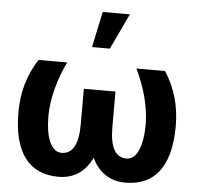

<svg xmlns="http://www.w3.org/2000/svg" viewBox="-54 -835 930 901"><g transform="rotate(5 410.5 -384.5)"><path d="M248 -528.3Q185.5 -396.5 182.1 -276.4Q182.1 -191.9 202.4 -147.7Q222.7 -103.5 258.8 -103.5Q336.9 -103.5 336.9 -244.6V-412.1H485.8V-244.6Q485.8 -103.5 564 -103.5Q601.1 -103.5 620.8 -149.2Q640.6 -194.8 640.6 -276.4Q637.2 -397.5 574.2 -528.3H709Q781.7 -417 781.7 -276.4Q781.7 -133.8 727.5 -62Q673.3 9.8 568.8 9.8Q515.1 9.8 474.9 -16.6Q434.6 -43 411.1 -93.8Q387.2 -43 347.2 -16.6Q307.1 9.8 253.9 9.8Q148.9 9.8 94.7 -62.3Q40.5 -134.3 40.5 -276.4Q40.5 -417 113.3 -528.3ZM393.6 -778.8H521.5L441.9 -610.4H357.9Z"/></g></svg>

Font: RobotoInd
Style: Bold
Weight: 700
Designer: Google
Version: Version 2.001150; 2014